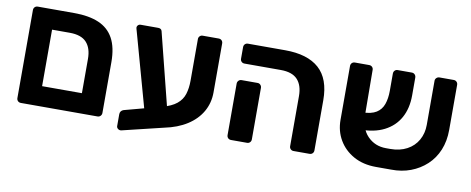

<svg xmlns="http://www.w3.org/2000/svg" viewBox="-58 -818 2749 1121"><g transform="rotate(10 1317.0 -257.5)"><path d="M90 0Q79 0 72 -7Q65 -14 65 -25V-546Q65 -557 72 -564Q79 -571 90 -571H305Q393 -571 451.5 -546Q510 -521 539.5 -467Q569 -413 569 -326V-25Q569 -15 562 -7.5Q555 0 544 0ZM195 -118H431V-321Q431 -385 399.5 -419Q368 -453 300 -453H195Z M695 56Q684 58 675.5 51.5Q667 45 667 35V-35Q667 -45 672.5 -52.5Q678 -60 688 -63L905 -121Q961 -136 991 -160.5Q1021 -185 1032 -220Q1043 -255 1043 -300V-547Q1043 -557 1050 -564Q1057 -571 1067 -571H1162Q1173 -571 1180 -564Q1187 -557 1187 -546V-256Q1187 -193 1157.5 -141.5Q1128 -90 1072.5 -54.5Q1017 -19 939 -3ZM824 -24 683 -531Q681 -539 679.5 -543Q678 -547 678 -551Q678 -559 684 -565Q690 -571 698 -571H803Q822 -571 826 -556L954 -47Z M1706 0Q1696 0 1689 -7Q1682 -14 1682 -24V-321Q1682 -385 1650.5 -419Q1619 -453 1551 -453H1336Q1325 -453 1318 -460Q1311 -467 1311 -478V-546Q1311 -557 1318 -564Q1325 -571 1336 -571H1556Q1689 -571 1757.5 -510Q1826 -449 1826 -322V-25Q1826 -14 1819 -7Q1812 0 1801 0ZM1336 0Q1325 0 1318 -7Q1311 -14 1311 -25V-330Q1311 -340 1318 -347.5Q1325 -355 1336 -355H1431Q1441 -355 1448 -347.5Q1455 -340 1455 -330V-25Q1455 -14 1448 -7Q1441 0 1431 0Z M2261 -110Q2317 -110 2359 -132.5Q2401 -155 2423.5 -195Q2446 -235 2446 -285V-547Q2446 -557 2453.5 -564Q2461 -571 2471 -571H2556Q2566 -571 2573 -564Q2580 -557 2580 -546V-279Q2580 -213 2558 -159.5Q2536 -106 2495.5 -68.5Q2455 -31 2402 -11Q2349 9 2286 8H2197Q2120 8 2063.5 -23.5Q2007 -55 1976 -108Q1945 -161 1945 -227V-546Q1945 -557 1952 -564Q1959 -571 1970 -571H2054Q2065 -571 2072 -564Q2079 -557 2079 -547L2081 -286Q2081 -201 2125 -155.5Q2169 -110 2235 -110ZM2063 -191 2062 -292Q2116 -293 2145.5 -311.5Q2175 -330 2187 -364Q2199 -398 2199 -443V-545Q2199 -557 2206 -564Q2213 -571 2223 -571H2307Q2318 -571 2325 -563.5Q2332 -556 2332 -545V-440Q2332 -363 2301 -307Q2270 -251 2210 -220.5Q2150 -190 2063 -191Z"/></g></svg>

Font: Rubik SemiBold
Style: Regular
Weight: 600
Designer: Hubert and Fischer
Foundry: Hubert and Fischer
Version: Version 2.300;gftools[0.9.30]